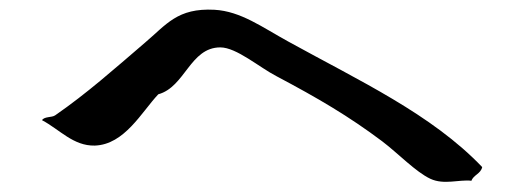

<svg xmlns="http://www.w3.org/2000/svg" viewBox="-20 -522 1040 393"><path d="M967 -180C864 -288 715 -357 570 -437C517 -466 473 -499 419 -502C343 -506 321 -472 276 -434C213 -380 158 -331 93 -286C86 -281 71 -284 66 -276C102 -257 130 -223 174 -224C235 -226 270 -293 304 -329C359 -344 369 -425 431 -425C464 -425 511 -384 546 -366C631 -321 694 -284 762 -233C795 -208 831 -170 861 -156C889 -143 920 -155 945 -152C949 -164 964 -166 967 -180Z"/></svg>

Font: Yuji Syuku Std R
Style: Regular
Weight: 400
Designer: Kataoka Yuji
Foundry: Kinuta Font Factory
Version: Version 3.000;hotconv 1.0.111;makeotfexe 2.5.65597